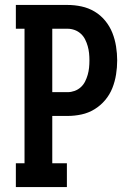

<svg xmlns="http://www.w3.org/2000/svg" viewBox="-20 -755 540 775"><path d="M44 0V-96H79V-639H44V-735H253Q281 -735 309 -729Q337 -723 361.5 -708.5Q386 -694 404.5 -671.5Q423 -649 433.5 -622.5Q444 -596 448.5 -567.5Q453 -539 453 -511Q453 -483 448.5 -454.5Q444 -426 433.5 -399.5Q423 -373 404.5 -351Q386 -329 361.5 -314Q337 -299 309 -293Q281 -287 253 -287H191V-96H250V0ZM191 -383H253Q267 -383 281 -388Q295 -393 306 -403Q317 -413 323.5 -426Q330 -439 334 -453Q338 -467 339.5 -481.5Q341 -496 341 -511Q341 -526 339.5 -540.5Q338 -555 334 -569Q330 -583 323.5 -596Q317 -609 306 -619Q295 -629 281 -634Q267 -639 253 -639H191Z"/></svg>

Font: Iosevka Curly Slab
Style: Bold
Weight: 700
Monospace: yes
Designer: Belleve Invis
Foundry: Belleve Invis
Version: Version 22.1.2; ttfautohint (v1.8.4)